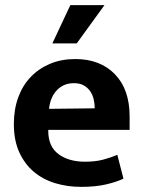

<svg xmlns="http://www.w3.org/2000/svg" viewBox="-20 -717 559 748"><path d="M485 -211H168V-207Q168 -146 208 -116.5Q248 -87 311 -87Q351 -87 381.5 -95Q412 -103 437 -114L461 -21Q434 -8 393 1.5Q352 11 296 11Q242 11 194.5 -3.5Q147 -18 111.5 -48Q76 -78 55 -124Q34 -170 34 -234Q34 -291 51 -337.5Q68 -384 99.5 -417Q131 -450 175 -468.5Q219 -487 273 -487Q370 -487 427.5 -428Q485 -369 485 -263ZM349 -295Q349 -314 344.5 -332Q340 -350 330 -363.5Q320 -377 305 -385Q290 -393 268 -393Q228 -393 202 -366Q176 -339 171 -293ZM279 -548H184L254 -697H387Z"/></svg>

Font: Mukta Mahee
Style: Bold
Weight: 700
Designer: Shuchita Grover, Noopur Datye, Girish Dalvi, Yashodeep Gholap
Foundry: Ek Type
Version: Version 2.538;PS 1.000;hotconv 16.6.51;makeotf.lib2.5.65220;